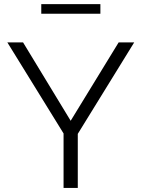

<svg xmlns="http://www.w3.org/2000/svg" viewBox="-20 -917 691 937"><path d="M92.6 -710 324.9 -327.6 559 -710H634.9L359.6 -263.7V0H290.2V-265.7L15.9 -710ZM181.4 -850V-896.8H469.9V-850Z"/></svg>

Font: Raleway Thin
Style: Regular
Weight: 100
Designer: Matt McInerney, Pablo Impallari, Rodrigo Fuenzalida
Foundry: Matt McInerney, Pablo Impallari, Rodrigo Fuenzalida
Version: Version 4.026